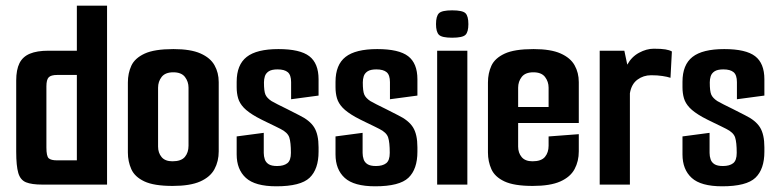

<svg xmlns="http://www.w3.org/2000/svg" viewBox="-20 -648 2733 674"><path d="M128.4 0Q91.4 0 71.5 -8Q51.5 -16 44.2 -40.8Q36.9 -65.6 36.9 -115.6V-365.2Q36.9 -403.2 48.3 -426.1Q59.8 -449.1 84.8 -459.5Q109.7 -470 150.4 -470H249.8V-628H355.8V0ZM249.8 -85.1V-384.9H181.1Q158.9 -384.9 150.9 -376.5Q142.9 -368.2 142.9 -345V-130.3Q142.9 -99.5 151.1 -92.3Q159.3 -85.1 180.3 -85.1Z M585.9 4.7Q520.4 4.7 486.6 -11.3Q452.8 -27.3 440.9 -54.3Q428.9 -81.3 428.9 -112.6V-358.4Q428.9 -390.7 441 -417.2Q453.2 -443.7 487.5 -459.7Q521.7 -475.7 589 -475.7Q649.3 -475.7 683.9 -460.3Q718.5 -445 733.1 -418.8Q747.8 -392.7 747.8 -359.8V-116.6Q747.8 -82 733 -54.4Q718.2 -26.7 682.9 -11Q647.6 4.7 585.9 4.7ZM585.3 -81.8Q616.1 -81.8 629 -97.2Q641.8 -112.6 641.8 -136.5V-340.2Q641.8 -361.4 629.3 -377.8Q616.8 -394.2 588.3 -394.2Q560.2 -394.2 547.5 -378Q534.9 -361.8 534.9 -340.2V-133.4Q534.9 -111.6 547.2 -96.7Q559.5 -81.8 585.3 -81.8Z M950.1 6Q875.5 6 843.2 -23.5Q810.8 -53 810.8 -106V-169.1L905.9 -181.7V-111.3Q905.9 -99.5 909.5 -88.8Q913 -78 923.1 -71.6Q933.2 -65.2 952.7 -65.2Q976 -65.2 988.6 -75Q1001.2 -84.7 1001.2 -111.3Q1001.2 -148.4 995.5 -165.7Q989.7 -183.1 964.6 -195.5Q956.6 -199.8 945.4 -205.1Q934.2 -210.5 922.2 -216.3Q910.1 -222.2 899.3 -227.5Q888.4 -232.8 880.8 -237.2Q850.8 -254.1 835.8 -269.9Q820.9 -285.7 815.9 -303.2Q810.8 -320.7 810.8 -341.8V-360.7Q810.8 -420.7 846 -448.2Q881.1 -475.7 957.4 -475.7Q1033.3 -475.7 1065.8 -450.7Q1098.3 -425.7 1098.3 -369.7V-312.5L1001.9 -299.6V-359.7Q1001.9 -384.6 990.3 -394.5Q978.6 -404.4 954.4 -404.4Q933.5 -404.4 923.2 -397.5Q913 -390.6 909.8 -380.2Q906.6 -369.8 906.6 -358.7Q906.6 -328 911.8 -315.9Q917 -303.9 933.1 -293.2Q941.2 -288.5 954.9 -281.5Q968.6 -274.5 987.8 -265.2Q1007 -255.8 1030.2 -243.6Q1067.6 -225.5 1082.9 -200.9Q1098.3 -176.2 1098.3 -130.9V-115.6Q1098.3 -54 1066.8 -24Q1035.3 6 950.1 6Z M1297.1 6Q1222.5 6 1190.2 -23.5Q1157.8 -53 1157.8 -106V-169.1L1252.9 -181.7V-111.3Q1252.9 -99.5 1256.5 -88.8Q1260 -78 1270.1 -71.6Q1280.2 -65.2 1299.7 -65.2Q1323 -65.2 1335.6 -75Q1348.2 -84.7 1348.2 -111.3Q1348.2 -148.4 1342.5 -165.7Q1336.7 -183.1 1311.6 -195.5Q1303.6 -199.8 1292.4 -205.1Q1281.2 -210.5 1269.2 -216.3Q1257.1 -222.2 1246.3 -227.5Q1235.4 -232.8 1227.8 -237.2Q1197.8 -254.1 1182.8 -269.9Q1167.9 -285.7 1162.9 -303.2Q1157.8 -320.7 1157.8 -341.8V-360.7Q1157.8 -420.7 1193 -448.2Q1228.1 -475.7 1304.4 -475.7Q1380.3 -475.7 1412.8 -450.7Q1445.3 -425.7 1445.3 -369.7V-312.5L1348.9 -299.6V-359.7Q1348.9 -384.6 1337.3 -394.5Q1325.6 -404.4 1301.4 -404.4Q1280.5 -404.4 1270.2 -397.5Q1260 -390.6 1256.8 -380.2Q1253.6 -369.8 1253.6 -358.7Q1253.6 -328 1258.8 -315.9Q1264 -303.9 1280.1 -293.2Q1288.2 -288.5 1301.9 -281.5Q1315.6 -274.5 1334.8 -265.2Q1354 -255.8 1377.2 -243.6Q1414.6 -225.5 1429.9 -200.9Q1445.3 -176.2 1445.3 -130.9V-115.6Q1445.3 -54 1413.8 -24Q1382.3 6 1297.1 6Z M1514.6 0V-470H1620.6V0ZM1567.2 -515.6Q1531.4 -515.6 1521 -525.7Q1510.6 -535.8 1510.6 -563.3Q1510.6 -591.5 1521 -601.6Q1531.4 -611.7 1567.2 -611.7Q1603.7 -611.7 1614 -601.6Q1624.2 -591.5 1624.2 -563.3Q1624.2 -535.8 1614 -525.7Q1603.7 -515.6 1567.2 -515.6Z M1849.9 4.7Q1784.4 4.7 1750.6 -11.3Q1716.8 -27.3 1704.9 -54.3Q1692.9 -81.3 1692.9 -112.6V-358.4Q1692.9 -390.7 1705 -417.2Q1717.2 -443.7 1751.5 -459.7Q1785.7 -475.7 1853 -475.7Q1913.3 -475.7 1947.9 -460.3Q1982.5 -445 1997.1 -418.8Q2011.8 -392.7 2011.8 -359.8V-265.9L1905.8 -259.2V-340.2Q1905.8 -361.4 1893.3 -377.8Q1880.8 -394.2 1852.3 -394.2Q1824.2 -394.2 1811.5 -378Q1798.9 -361.8 1798.9 -340.2V-133.4Q1798.9 -111.6 1811.2 -96.7Q1823.5 -81.8 1849.3 -81.8Q1880.1 -81.8 1893 -97.2Q1905.8 -112.6 1905.8 -136.5V-169L2011.8 -177V-116.6Q2011.8 -82 1997 -54.4Q1982.2 -26.7 1946.9 -11Q1911.6 4.7 1849.9 4.7ZM1705.5 -216.2V-272.5H2011.8V-216.2Z M2085.2 0V-470H2171.7L2182 -421Q2197 -448.6 2223.3 -462.8Q2249.6 -477 2275 -477Q2301.6 -477 2315.8 -474.6Q2330 -472.3 2338.6 -467.3L2333.7 -374.9Q2322.7 -378.6 2305.5 -381.2Q2288.4 -383.9 2265.8 -383.9Q2238.7 -383.9 2217.7 -368.4Q2196.6 -352.9 2191.2 -320.6V0Z M2515.1 6Q2440.5 6 2408.2 -23.5Q2375.8 -53 2375.8 -106V-169.1L2470.9 -181.7V-111.3Q2470.9 -99.5 2474.5 -88.8Q2478 -78 2488.1 -71.6Q2498.2 -65.2 2517.7 -65.2Q2541 -65.2 2553.6 -75Q2566.2 -84.7 2566.2 -111.3Q2566.2 -148.4 2560.5 -165.7Q2554.7 -183.1 2529.6 -195.5Q2521.6 -199.8 2510.4 -205.1Q2499.2 -210.5 2487.2 -216.3Q2475.1 -222.2 2464.3 -227.5Q2453.4 -232.8 2445.8 -237.2Q2415.8 -254.1 2400.8 -269.9Q2385.9 -285.7 2380.9 -303.2Q2375.8 -320.7 2375.8 -341.8V-360.7Q2375.8 -420.7 2411 -448.2Q2446.1 -475.7 2522.4 -475.7Q2598.3 -475.7 2630.8 -450.7Q2663.3 -425.7 2663.3 -369.7V-312.5L2566.9 -299.6V-359.7Q2566.9 -384.6 2555.3 -394.5Q2543.6 -404.4 2519.4 -404.4Q2498.5 -404.4 2488.2 -397.5Q2478 -390.6 2474.8 -380.2Q2471.6 -369.8 2471.6 -358.7Q2471.6 -328 2476.8 -315.9Q2482 -303.9 2498.1 -293.2Q2506.2 -288.5 2519.9 -281.5Q2533.6 -274.5 2552.8 -265.2Q2572 -255.8 2595.2 -243.6Q2632.6 -225.5 2647.9 -200.9Q2663.3 -176.2 2663.3 -130.9V-115.6Q2663.3 -54 2631.8 -24Q2600.3 6 2515.1 6Z"/></svg>

Font: Smooch Sans Thin
Style: Regular
Weight: 100
Designer: Robert E. Leuschke
Foundry: Robert E. Leuschke
Version: Version 1.010